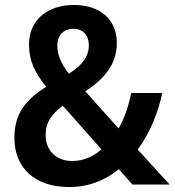

<svg xmlns="http://www.w3.org/2000/svg" viewBox="-20 -744 704 774"><path d="M278 -724C171 -724 97 -663 97 -565C97 -501 118 -454 166 -394C84 -342 38 -287 38 -189C38 -69 118 10 259 10C337 10 404 -17 459 -62L514 0H664L535 -141C587 -211 619 -296 634 -369H509C498 -316 482 -267 458 -226L324 -376C399 -425 451 -484 451 -570C451 -668 381 -724 278 -724ZM277 -628C310 -628 338 -606 338 -562C338 -516 312 -481 258 -447C228 -484 211 -522 211 -559C211 -608 242 -628 277 -628ZM233 -318 389 -142C355 -112 317 -95 270 -95C208 -95 164 -136 164 -199C164 -251 188 -284 233 -318Z"/></svg>

Font: Noto Sans Kannada SemiCondensed SemiBold
Style: Regular
Weight: 600
Width: 4
Designer: Jelle Bosma - Monotype Design Team
Foundry: Monotype Imaging Inc.
Version: Version 2.005